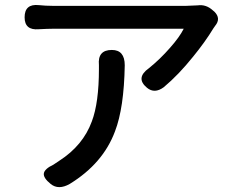

<svg xmlns="http://www.w3.org/2000/svg" viewBox="-20 -743 952 788"><path d="M188 12Q157 -13 160 -31.5Q163 -50 199 -67Q215 -77 223 -83Q321 -146 357 -245Q386 -322 386 -460Q386 -468 386 -476Q380 -538 439 -538Q492 -538 492 -475Q489 -300 452 -204Q403 -72 266 12Q220 38 188 12ZM583 -383Q535 -423 591 -463Q637 -500 678 -547Q717 -591 734 -625H196Q177 -625 139 -623Q81 -618 81 -672Q81 -728 139 -722Q168 -719 196 -719H470H744Q757 -719 791 -721Q826 -726 854 -700L860 -695Q888 -667 863 -637Q860 -633 856 -627Q822 -571 773 -511Q713 -436 652 -385Q614 -357 583 -383Z"/></svg>

Font: GenSenRounded JP M
Style: Regular
Weight: 500
Version: Version 1.501;PS 1;hotconv 16.6.51;makeotf.lib2.5.65220